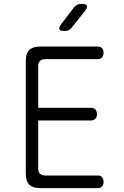

<svg xmlns="http://www.w3.org/2000/svg" viewBox="-20 -970 640 990"><path d="M177 -414H450Q464 -414 472 -405Q480 -396 480 -381Q480 -367 472 -358Q464 -349 450 -349H177V-101Q177 -83 186.5 -74Q196 -65 214 -65H484Q499 -65 506.5 -56Q514 -47 514 -32Q514 -18 506.5 -9Q499 0 484 0H186Q149 0 131 -18Q113 -36 113 -74V-656Q113 -694 131 -712Q149 -730 186 -730H484Q499 -730 506.5 -721Q514 -712 514 -698Q514 -683 506.5 -674Q499 -665 484 -665H214Q196 -665 186.5 -656Q177 -647 177 -629ZM313 -810Q291 -810 286.5 -819Q282 -828 296 -846L360 -930Q367 -940 377 -945Q387 -950 399 -950Q424 -950 428 -940.5Q432 -931 417 -912L350 -828Q343 -819 334 -814.5Q325 -810 313 -810Z"/></svg>

Font: Maple Mono NL ExtraLight
Style: Regular
Weight: 275
Monospace: yes
Designer: subframe7536
Version: Version 7.000